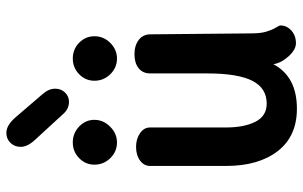

<svg xmlns="http://www.w3.org/2000/svg" viewBox="-195 -758 954 604"><g transform="rotate(-90 282.0 -456.0)"><path d="M504 -51Q504 -31 488 -16.5Q472 -2 448 -2Q428 -2 407 -25Q386 -48 382 -73Q343 1 242 1Q155 1 108.5 -59.5Q62 -120 62 -221V-461Q62 -480 79 -492.5Q96 -505 122 -505Q147 -505 165 -492.5Q183 -480 183 -461V-222Q183 -165 201 -129.5Q219 -94 258 -94Q307 -94 330 -139.5Q353 -185 353 -281V-460Q353 -484 369.5 -497Q386 -510 413 -510Q441 -510 458.5 -496.5Q476 -483 476 -460L479 -142Q479 -113 484.5 -95Q490 -77 497 -65.5Q504 -54 504 -51ZM66 -636Q66 -664 86.5 -684Q107 -704 136 -704Q165 -704 186 -684Q207 -664 207 -636Q207 -608 185.5 -586.5Q164 -565 136 -565Q107 -565 86.5 -586Q66 -607 66 -636ZM330 -636Q330 -664 350.5 -684Q371 -704 400 -704Q429 -704 449.5 -684Q470 -664 470 -636Q470 -607 449 -586Q428 -565 400 -565Q371 -565 350.5 -586Q330 -607 330 -636ZM222 -738 143 -824Q122 -847 122 -868Q122 -887 134.5 -900Q147 -913 166 -913Q190 -913 215 -884L288 -799Q305 -780 305 -759Q305 -741 293 -728.5Q281 -716 264 -716Q252 -716 242 -721Q232 -726 222 -738Z"/></g></svg>

Font: Mali SemiBold
Style: Regular
Weight: 600
Designer: Kitiyaporn Chalermlarp | Katatrad Aksorn Co.,Ltd.
Foundry: Cadson Demak Co.,Ltd.
Version: Version 1.000; ttfautohint (v1.6)